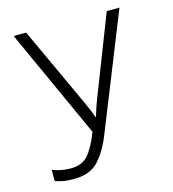

<svg xmlns="http://www.w3.org/2000/svg" viewBox="-108 -804 816 904"><g transform="rotate(-15 300.0 -352.0)"><path d="M334 -157 557 -714H495L344 -326Q329 -288 317 -246H314Q306 -271 298 -288Q290 -305 279 -331L102 -714H41L283 -182Q254 -108 224.5 -75Q195 -42 140 -42Q92 -42 51 -59V-4Q69 2 88.5 6Q108 10 144 10Q222 10 264 -37Q306 -84 334 -157Z"/></g></svg>

Font: Noto Sans Mono UI Light
Style: Regular
Weight: 300
Designer: Monotype Design team
Foundry: Monotype Imaging Inc.
Version: 1.000